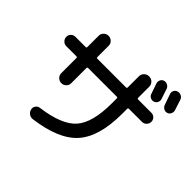

<svg xmlns="http://www.w3.org/2000/svg" viewBox="-195 -1092 1389 1389"><g transform="rotate(45 500.0 -397.5)"><path d="M824.2 -795.9Q828.1 -782.2 836.9 -756.3Q845.7 -730.5 850.6 -715.8Q855.5 -700.2 847.7 -684.6Q839.8 -668.9 823.2 -664.1Q807.6 -659.2 792 -667Q776.4 -674.8 771.5 -692.4Q768.6 -701.2 744.1 -771.5Q739.3 -787.1 746.6 -802.7Q753.9 -818.4 770 -823.2Q786.1 -828.1 802.2 -819.8Q818.4 -811.5 824.2 -795.9ZM950.2 -809.6Q955.1 -796.9 976.6 -727.5Q981.4 -710.9 973.1 -694.8Q964.8 -678.7 949.2 -674.8Q932.6 -669.9 917 -679.2Q901.4 -688.5 896.5 -705.1Q892.6 -717.8 882.3 -745.1Q872.1 -772.5 868.2 -786.1Q862.3 -801.8 870.1 -817.4Q877.9 -833 895 -837.9Q912.1 -842.8 928.2 -834.5Q944.3 -826.2 950.2 -809.6ZM91.8 -500Q73.2 -500 59.1 -514.2Q44.9 -528.3 44.9 -548.3Q44.9 -568.4 58.6 -581.5Q72.3 -594.7 91.8 -594.7H196.3Q205.1 -594.7 205.1 -603.5V-718.8Q205.1 -740.2 220.2 -754.9Q235.4 -769.5 256.3 -769.5Q277.3 -769.5 292.5 -754.9Q307.6 -740.2 307.6 -718.8V-603.5Q307.6 -594.7 316.4 -594.7H609.4Q618.2 -594.7 618.2 -603.5V-715.8Q618.2 -739.3 633.8 -754.4Q649.4 -769.5 670.9 -769.5Q694.3 -769.5 709.5 -753.9Q724.6 -738.3 724.6 -715.8V-603.5Q724.6 -594.7 734.4 -594.7H868.2Q887.7 -594.7 901.4 -581.5Q915 -568.4 915 -548.3Q915 -528.3 900.9 -514.2Q886.7 -500 868.2 -500H734.4Q725.6 -500 724.6 -492.2V-440.4Q724.6 -206.1 627 -95.7Q529.3 14.6 293 44.9Q273.4 46.9 256.8 34.7Q240.2 22.5 236.3 2Q232.4 -16.6 243.7 -32.2Q254.9 -47.9 274.4 -49.8Q472.7 -76.2 545.4 -160.2Q618.2 -244.1 618.2 -440.4V-492.2Q618.2 -500 609.4 -500H316.4Q308.6 -500 307.6 -492.2V-335.9Q307.6 -314.5 292.5 -299.8Q277.3 -285.2 256.3 -285.2Q235.4 -285.2 220.2 -300.3Q205.1 -315.4 205.1 -335.9V-492.2Q205.1 -500 196.3 -500Z"/></g></svg>

Font: Rounded Mgen+ 1mn medium
Style: Regular
Weight: 500
Designer: [Source Han Sans]
Ryoko NISHIZUKA  (kana & ideographs); Paul D. Hunt (Latin, Greek & Cyrillic); Wenlong ZHANG  (bopomofo
Version: Version 1.059.20150602